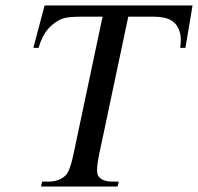

<svg xmlns="http://www.w3.org/2000/svg" viewBox="-20 -682 724 702"><path d="M684 -662 658 -507H639Q641 -523 641 -536Q641 -555 637 -565Q629 -594 606 -607.5Q583 -621 542 -621H449L342 -115Q335 -81 335 -61Q335 -46 339 -39Q353 -18 391 -18H414L410 0H130L134 -18H157Q199 -18 222 -43Q236 -59 248 -115L355 -621H276Q229 -621 209 -614Q181 -604 157.5 -578Q134 -552 121 -507H102L143 -662Z"/></svg>

Font: New Athena Unicode
Style: Italic
Weight: 400
Designer: J. Rusten 1997; rev. by R. Hancock 2001, 2002, rev. by D. Mastronarde 2002-2019
Foundry: Society for Classical Studies (formerly American Philological Association)
Version: Version 5.008